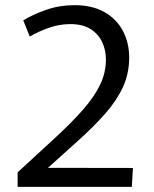

<svg xmlns="http://www.w3.org/2000/svg" viewBox="-20 -724 595 744"><path d="M48.3 -56.1Q130.4 -131.6 194 -190.3Q257.7 -249 301.4 -298.8Q345.2 -348.6 367.8 -395.4Q390.4 -442.2 390.4 -493.4Q390.4 -530.4 375.6 -561.5Q360.9 -592.6 330.6 -611.6Q300.4 -630.6 252.7 -630.6Q209.8 -630.6 169 -616.1Q128.3 -601.6 95.3 -582.4L70.2 -645.1Q107.7 -668.1 159.2 -686Q210.7 -704 268.1 -704Q337.9 -704 385.2 -676.9Q432.5 -649.8 456.6 -603.7Q480.6 -557.6 480.6 -501.4Q480.6 -439.2 456.3 -386.5Q431.9 -333.7 387.3 -283.2Q342.7 -232.6 282 -178.2Q221.3 -123.7 149.5 -58.9L135.2 -73.7L495.1 -73.1L490.8 0H48.3Z"/></svg>

Font: Murecho Thin
Style: Regular
Weight: 100
Designer: Neil Summerour
Foundry: Positype
Version: Version 1.010